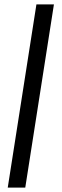

<svg xmlns="http://www.w3.org/2000/svg" viewBox="-20 -731 284 883"><path d="M228 -710.9 96.2 131.8H15.6L147.5 -710.9Z"/></svg>

Font: Mardoto Medium
Style: Italic
Weight: 500
Italic angle: -12°
Designer: Christian Robertson, Vahan Hovhannisyan
Foundry: Google
Version: Version 1.000